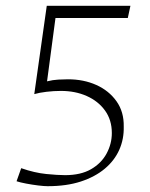

<svg xmlns="http://www.w3.org/2000/svg" viewBox="-20 -632 516 661"><path d="M144 9Q132 9 111.5 6.5Q91 4 70 0Q49 -4 37 -8L53 -53Q99 -37 139 -33Q179 -29 204 -29Q258 -29 293.5 -49.5Q329 -70 347 -103.5Q365 -137 365 -174Q365 -219 341.5 -251.5Q318 -284 278.5 -301.5Q239 -319 190 -319Q165 -319 140 -316Q115 -313 98 -308L141 -612H429L420 -570H171L142 -352Q162 -357 181 -358Q200 -359 214 -359Q268 -359 311.5 -339.5Q355 -320 381 -283.5Q407 -247 406 -196Q407 -153 390.5 -116Q374 -79 340.5 -51Q307 -23 258 -7Q209 9 144 9Z"/></svg>

Font: Ancizar Sans Thin
Style: Italic
Weight: 100
Italic angle: -4°
Designer: Cesar Puertas, Viviana Monsalve, Julian Moncada, Julian Prieto, Jose Castro, Mariel Hernandez, Felipe Aragon, Sara Alarc
Version: Version 8.100